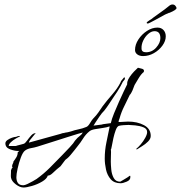

<svg xmlns="http://www.w3.org/2000/svg" viewBox="-20 -806 807 856"><path d="M85 30Q69 30 50.5 16Q32 2 29 -14Q28 -20 28.5 -26.5Q29 -33 29 -39V-46Q30 -49 31.5 -53Q33 -57 36 -58V-59Q34 -61 34 -65Q34 -71 37 -76Q40 -81 40 -86Q47 -95 53 -105Q59 -115 59 -127L66 -133H60Q45 -133 24.5 -140.5Q4 -148 4 -167Q4 -175 13 -181.5Q22 -188 33.5 -192Q45 -196 52 -196Q59 -200 69 -200V-199H68V-197Q62 -195 50 -188Q38 -181 28.5 -172Q19 -163 19 -155H48Q49 -155 52 -155.5Q55 -156 56 -157Q64 -159 71.5 -161Q79 -163 86 -165Q92 -167 100.5 -179Q109 -191 119 -202Q129 -213 139 -212V-211Q139 -210 137 -210Q135 -207 128 -199Q121 -191 115 -183Q109 -175 109 -171L108 -170L249 -209Q251 -210 258 -212Q265 -214 266 -212L267 -214Q283 -216 296 -220Q313 -226 330.5 -229.5Q348 -233 365 -240Q373 -243 381.5 -257.5Q390 -272 396 -278Q409 -291 418.5 -304.5Q428 -318 438 -333Q456 -357 480 -384.5Q504 -412 517 -438Q518 -440 518.5 -442Q519 -444 520 -445L534 -462Q537 -459 537 -456Q537 -452 533.5 -448.5Q530 -445 528 -442Q525 -437 522.5 -431.5Q520 -426 517 -421Q510 -409 502.5 -397Q495 -385 487 -374Q477 -359 466.5 -343Q456 -327 445 -313Q443 -310 439.5 -307Q436 -304 434 -301Q432 -299 423 -286Q414 -273 406 -260.5Q398 -248 397 -246L436 -251L437 -252L474 -257Q478 -275 488.5 -301Q499 -327 511 -353.5Q523 -380 531 -397L547 -430Q547 -433 547 -436Q547 -439 548 -442Q550 -451 558.5 -463.5Q567 -476 578 -487.5Q589 -499 595 -504Q601 -502 611 -500Q621 -498 622 -491L621 -485Q611 -478 598.5 -458Q586 -438 580 -427Q578 -423 576.5 -418Q575 -413 573 -409Q572 -405 566.5 -394.5Q561 -384 559 -384Q547 -358 534 -332.5Q521 -307 513 -278Q512 -276 510 -270Q508 -264 509 -262H514Q523 -262 532 -263Q541 -264 551 -264Q592 -264 622 -248Q652 -232 652 -200Q652 -187 640 -175Q628 -163 613 -154Q598 -145 589 -139V-141H588V-143Q596 -149 607.5 -162.5Q619 -176 627.5 -191.5Q636 -207 636 -217Q636 -232 619.5 -238.5Q603 -245 583 -247Q563 -249 553 -249Q544 -249 531 -248Q518 -247 510 -245Q502 -242 496 -226Q490 -210 485.5 -190Q481 -170 478.5 -155Q476 -140 474 -139Q475 -136 475 -128Q475 -118 474.5 -107.5Q474 -97 474 -86Q474 -72 476 -50.5Q478 -29 487 -12.5Q496 4 516 4Q519 2 529 -3.5Q539 -9 548 -15Q557 -21 557 -22H561V-15Q561 -3 544.5 4Q528 11 518 11Q489 11 473.5 -7Q458 -25 452.5 -50.5Q447 -76 447 -99Q447 -136 454.5 -171.5Q462 -207 469 -242H467Q456 -238 438 -235.5Q420 -233 403 -230Q386 -227 378 -220Q362 -207 350.5 -188.5Q339 -170 325 -153Q321 -148 312.5 -137Q304 -126 295 -115.5Q286 -105 281 -101Q279 -99 276 -97Q273 -95 271 -93L250 -65L233 -51Q226 -45 214.5 -34Q203 -23 193 -23Q189 -9 168 3.5Q147 16 122.5 23Q98 30 85 30ZM84 20Q90 20 102 14.5Q114 9 126 2Q138 -5 143 -8Q175 -31 202.5 -58.5Q230 -86 257 -114Q268 -126 279.5 -137.5Q291 -149 301 -161Q306 -166 310 -172.5Q314 -179 318 -183Q324 -191 334.5 -199Q345 -207 349 -215H348Q347 -215 328 -209.5Q309 -204 281.5 -195Q254 -186 225 -177Q196 -168 174.5 -161Q153 -154 146 -152Q133 -148 118 -145.5Q103 -143 92 -135Q82 -128 73 -104Q64 -80 58.5 -54.5Q53 -29 53 -16Q53 0 60 10Q67 20 84 20ZM618 -556Q602 -556 592 -563.5Q582 -571 582 -583Q582 -607 597 -630Q612 -653 635 -668Q658 -683 682 -683Q699 -683 709 -672Q719 -661 719 -644Q719 -623 704 -602.5Q689 -582 666 -569Q643 -556 618 -556ZM631 -573Q658 -573 676.5 -594Q695 -615 695 -636Q695 -667 669 -667Q655 -667 641 -655Q627 -643 618.5 -625Q610 -607 611 -590Q611 -573 631 -573ZM639 -701Q634 -701 634 -705Q634 -707 640 -711Q646 -715 647 -716Q651 -718 654.5 -720.5Q658 -723 664 -728Q673 -735 687 -744.5Q701 -754 714 -764Q727 -774 733 -779Q741 -786 749 -786Q757 -786 762 -780Q767 -774 767 -770Q767 -762 736 -749Q732 -749 730 -747L720 -743L712 -739Q705 -735 693 -728.5Q681 -722 670 -716Q661 -711 651 -706Q641 -701 639 -701Z"/></svg>

Font: Qwitcher Grypen
Style: Regular
Weight: 400
Designer: Robert E. Leuschke
Foundry: Robert E. Leuschke
Version: Version 1.100; ttfautohint (v1.8.3)